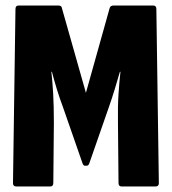

<svg xmlns="http://www.w3.org/2000/svg" viewBox="-20 -675 622 695"><path d="M39 0Q27 0 27 -12L36 -642Q36 -655 47 -655H191Q203 -655 204 -646L291 -339L377 -646Q380 -655 391 -655H535Q546 -655 546 -642L555 -12Q555 0 543 0H420Q409 0 409 -13L407 -230Q406 -291 409 -335Q412 -379 416 -415H414Q405 -384 395 -351Q385 -318 374 -287L303 -83Q300 -75 293 -75H288Q282 -75 279 -83L208 -287Q196 -319 186 -351.5Q176 -384 168 -415H166Q170 -379 172.5 -335Q175 -291 175 -230L173 -13Q173 0 162 0Z"/></svg>

Font: Sofia Sans Extra Condensed Black
Style: Regular
Weight: 900
Designer: Botio Nikoltchev, Ani Petrova
Foundry: lettersoup
Version: Version 4.101